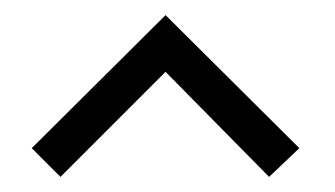

<svg xmlns="http://www.w3.org/2000/svg" viewBox="-20 -677 443 254"><path d="M199 -657 376 -481 336 -443 199 -582 60 -443 22 -481Z"/></svg>

Font: Forum
Style: Regular
Weight: 400
Designer: Denis Masharov
Foundry: Denis Masharov
Version: Version 1.000